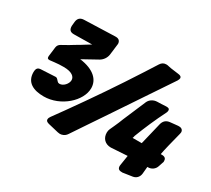

<svg xmlns="http://www.w3.org/2000/svg" viewBox="-147 -1002 1423 1295"><g transform="rotate(30 565.0 -354.0)"><path d="M550 -117C582 -164 614 -211 645 -258C701 -341 754 -422 809 -503L933 -688C938 -697 941 -704 941 -709C941 -714 941 -726 914 -729L854 -737L834 -741C827 -743 821 -744 814 -744C795 -744 781 -736 770 -719L710 -625C603 -458 493 -297 378 -136L313 -46C307 -38 304 -30 304 -23C304 -19 302 -7 329 0L409 19C416 20 421 21 425 21C440 21 462 15 477 -8ZM65 -269C64 -262 63 -258 63 -251C63 -172 123 -143 204 -143C336 -143 455 -252 455 -351C455 -416 405 -469 293 -484L407 -547C430 -560 447 -584 451 -611L461 -693C461 -694 461 -694 461 -695L462 -699C462 -722 449 -735 426 -735H418C349 -732 281 -731 212 -728L182 -727C153 -726 137 -711 134 -682L131 -650C131 -622 142 -608 171 -608L313 -610C292 -597 268 -583 245 -568C225 -556 203 -544 180 -529L130 -501C117 -494 109 -483 107 -468L98 -395C98 -379 101 -375 117 -375L152 -379C175 -382 199 -383 223 -383C287 -383 313 -359 313 -332C313 -303 283 -270 254 -270C247 -270 242 -272 238 -277H237C222 -294 218 -298 209 -298L94 -292C78 -291 68 -283 65 -269ZM995 25C1022 21 1040 1 1043 -26L1048 -81H1053C1080 -81 1104 -98 1112 -123L1124 -159C1127 -164 1126 -169 1126 -173C1126 -186 1120 -201 1093 -201H1083C1088 -232 1110 -319 1126 -381L1127 -385C1128 -390 1129 -394 1129 -397C1129 -412 1119 -425 1098 -425H1089C1072 -424 1055 -421 1040 -420L1030 -419C1001 -416 983 -400 976 -371L963 -317C950 -266 937 -206 935 -201H864C867 -208 868 -212 869 -219C901 -302 936 -383 976 -462C979 -468 981 -474 981 -481C981 -498 966 -498 953 -498C941 -497 929 -496 918 -496L885 -495C857 -494 832 -478 821 -454L801 -407C784 -367 766 -325 746 -278C737 -255 728 -232 717 -209L701 -174C697 -165 695 -156 695 -145C695 -101 724 -71 769 -71L896 -79L884 -2V0L883 5C883 32 898 36 921 36Z"/></g></svg>

Font: Bangerz
Style: Bold
Weight: 700
Designer: vernon adams
Foundry: Vernon Adams
Version: Version 2.10;December 28, 2023;FontCreator 13.0.0.2683 64-bi